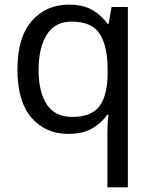

<svg xmlns="http://www.w3.org/2000/svg" viewBox="-20 -566 655 826"><path d="M442 11Q442 -7 443 -31Q444 -55 447 -72H441Q418 -38 377.5 -14Q337 10 273 10Q176 10 115.5 -59.5Q55 -129 55 -267Q55 -405 116.5 -475.5Q178 -546 276 -546Q339 -546 379 -522Q419 -498 443 -463H447L460 -536H530V240H442ZM290 -63Q373 -63 407.5 -108.5Q442 -154 443 -248V-266Q443 -368 409 -420.5Q375 -473 288 -473Q216 -473 181 -416.5Q146 -360 146 -265Q146 -170 181.5 -116.5Q217 -63 290 -63Z"/></svg>

Font: Noto Sans Multani
Style: Regular
Weight: 400
Designer: Monotype Design Team
Foundry: Monotype Imaging Inc.
Version: Version 2.002; ttfautohint (v1.8.4.7-5d5b)